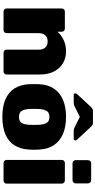

<svg xmlns="http://www.w3.org/2000/svg" viewBox="390 -1188 808 1628"><g transform="rotate(90 794.0 -374.0)"><path d="M78 0Q67 0 59.5 -7.5Q52 -15 52 -26V-494Q52 -505 59.5 -512.5Q67 -520 78 -520H223Q234 -520 241.5 -512.5Q249 -505 249 -494V-458Q275 -488 318 -509Q361 -530 416 -530Q470 -530 514 -505Q558 -480 585 -430Q612 -380 612 -304V-26Q612 -15 604 -7.5Q596 0 585 0H427Q416 0 408.5 -7.5Q401 -15 401 -26V-297Q401 -334 383 -354Q365 -374 332 -374Q299 -374 280 -354Q261 -334 261 -297V-26Q261 -15 253.5 -7.5Q246 0 235 0Z M971 10Q883 10 822.5 -16Q762 -42 730 -92.5Q698 -143 694 -214Q693 -235 693 -260Q693 -285 694 -306Q698 -378 732 -428Q766 -478 826.5 -504Q887 -530 971 -530Q1055 -530 1115.5 -504Q1176 -478 1210 -428Q1244 -378 1248 -306Q1250 -285 1250 -260Q1250 -235 1248 -214Q1244 -143 1212 -92.5Q1180 -42 1119.5 -16Q1059 10 971 10ZM971 -131Q1008 -131 1022 -153Q1036 -175 1038 -219Q1039 -234 1039 -260Q1039 -286 1038 -301Q1036 -344 1022 -366.5Q1008 -389 971 -389Q935 -389 921 -366.5Q907 -344 904 -301Q903 -286 903 -260Q903 -234 904 -219Q907 -175 921 -153Q935 -131 971 -131ZM787 -595Q772 -595 772 -610Q772 -618 778 -624L885 -739Q896 -750 903.5 -754Q911 -758 921 -758H1021Q1031 -758 1039 -754Q1047 -750 1057 -739L1164 -624Q1171 -618 1171 -610Q1171 -595 1155 -595H1098Q1089 -595 1080 -596Q1071 -597 1061 -602L971 -647L881 -602Q873 -597 863 -596Q853 -595 844 -595Z M1362 0Q1351 0 1343.5 -7.5Q1336 -15 1336 -26V-494Q1336 -505 1343.5 -512.5Q1351 -520 1362 -520H1510Q1521 -520 1529 -512.5Q1537 -505 1537 -494V-26Q1537 -15 1529 -7.5Q1521 0 1510 0ZM1364 -585Q1353 -585 1345.5 -592.5Q1338 -600 1338 -611V-716Q1338 -727 1345.5 -735Q1353 -743 1364 -743H1508Q1519 -743 1527 -735Q1535 -727 1535 -716V-611Q1535 -600 1527 -592.5Q1519 -585 1508 -585Z"/></g></svg>

Font: Rubik ExtraBold
Style: Regular
Weight: 800
Designer: Hubert and Fischer
Foundry: Hubert and Fischer
Version: Version 2.300;gftools[0.9.30]